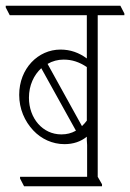

<svg xmlns="http://www.w3.org/2000/svg" viewBox="-43 -642 454 670"><path d="M41 8H313V1L298 -25V-589H391V-595L377 -622H-23V-616L-9 -589H260V-438C233 -458 203 -469 168 -469C90 -469 24 -403 24 -311C24 -262 43 -219 73 -187C101 -157 140 -139 182 -139C213 -139 239 -148 260 -165V-152L261 -136V-25H27V-19ZM179 -434C208 -434 233 -426 260 -408V-221C255 -214 249 -208 243 -202L123 -419C140 -429 159 -434 179 -434ZM58 -301C58 -344 75 -380 101 -404L222 -186C206 -177 190 -173 171 -173C106 -173 58 -229 58 -301Z"/></svg>

Font: Noto Serif Devanagari ExtraCondensed ExtraLight
Style: Regular
Weight: 200
Width: 2
Designer: Universal Thirst, Indian Type Foundry and the Monotype Design Team
Foundry: Monotype Imaging Inc.
Version: Version 2.004